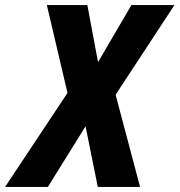

<svg xmlns="http://www.w3.org/2000/svg" viewBox="-77 -734 705 754"><path d="M-57 0H111L259 -238L307 0H473L377 -362L608 -714H439L308 -490L266 -714H107L188 -369Z"/></svg>

Font: Noto Sans Display SemiCondensed Extra
Style: Italic
Weight: 800
Width: 4
Italic angle: -12°
Designer: Monotype Design Team
Foundry: Monotype Imaging Inc.
Version: Version 1.900